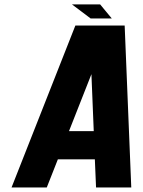

<svg xmlns="http://www.w3.org/2000/svg" viewBox="-20 -832 634 852"><path d="M533.2 -718.8 562.5 0H406.2L400.9 -125H236.8L187.5 0H31.2L314.5 -718.8ZM396 -250 385.7 -502.9 286.1 -250ZM382.3 -750 299.3 -812.5H424.3L476.1 -750Z"/></svg>

Font: Signwood
Style: Italic
Weight: 400
Italic angle: -10°
Designer: GGBotNet
Foundry: GGBotNet
Version: 0.95